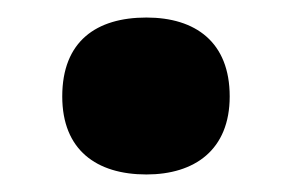

<svg xmlns="http://www.w3.org/2000/svg" viewBox="-20 -187 332 219"><path d="M51 -77C51 -16 90 12 147 12C202 12 242 -16 242 -77C242 -139 203 -167 147 -167C90 -167 51 -140 51 -77Z"/></svg>

Font: Noto Sans Khmer Condensed ExtraBold
Style: Regular
Weight: 800
Width: 3
Designer: Danh Hong and the Monotype Design Team
Foundry: Monotype Imaging Inc.
Version: Version 2.004